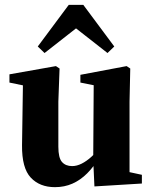

<svg xmlns="http://www.w3.org/2000/svg" viewBox="-20 -758 627 793"><path d="M207 15Q144 15 107 -24.5Q70 -64 71 -158L75 -429L106 -399L19 -417V-451L211 -485L226 -475L221 -338V-152Q221 -106 236 -89Q251 -72 278 -72Q297 -72 317 -82Q337 -92 356.5 -109.5Q376 -127 392 -149L406 -108H390Q368 -70 340 -42Q312 -14 279 0.5Q246 15 207 15ZM370 12 365 -97V-98L367 -406L312 -417V-449L503 -485L518 -475L515 -338V-47L566 -36V0ZM424 -539 258 -669H330L164 -539L136 -566L264 -738H324L452 -566Z"/></svg>

Font: Source Serif 4 36pt
Style: Bold
Weight: 700
Designer: Frank Grießhammer
Foundry: Adobe Systems Incorporated
Version: Version 4.004;hotconv 1.0.116;makeotfexe 2.5.65601